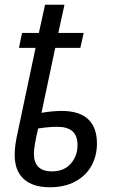

<svg xmlns="http://www.w3.org/2000/svg" viewBox="-20 -780 486 810"><path d="M42 -126Q42 -164 52 -209L130 -578H60L73 -641H144L170 -760H252L226 -641H333L319 -578H213L155 -304Q201 -312 240 -312Q315 -312 352 -277Q389 -242 389 -175Q389 -122 365.5 -80Q342 -38 297 -14Q252 10 191 10Q118 10 80 -25Q42 -60 42 -126ZM307 -168Q307 -207 286 -226Q265 -245 222 -245Q186 -245 141 -238Q123 -162 123 -132Q123 -57 199 -57Q250 -57 278.5 -89.5Q307 -122 307 -168Z"/></svg>

Font: Noto Sans UI Narrow
Style: Italic
Weight: 400
Width: 4
Italic angle: -12°
Designer: Monotype Design Team
Foundry: Monotype Imaging Inc.
Version: Version 1.001